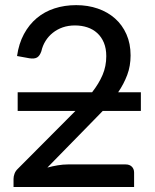

<svg xmlns="http://www.w3.org/2000/svg" viewBox="-20 -746 617 766"><path d="M347.5 -378Q374.5 -412.5 389.2 -447Q404 -481.5 404 -522Q404 -552.5 394.5 -575.5Q385 -598.5 368 -614Q351 -629.5 328.2 -637Q305.5 -644.5 279 -644.5Q252.5 -644.5 230.2 -636.8Q208 -629 190.8 -615.2Q173.5 -601.5 161.8 -582.8Q150 -564 145 -541.5Q138.5 -523 128 -516.8Q117.5 -510.5 97.5 -513.5L48 -522.5Q55 -572 75.5 -610Q96 -648 126.8 -673.8Q157.5 -699.5 197.5 -712.5Q237.5 -725.5 284 -725.5Q330.5 -725.5 370.2 -711.8Q410 -698 439 -672.2Q468 -646.5 484.5 -609.2Q501 -572 501 -525Q501 -482.5 487.5 -446.8Q474 -411 451.5 -378H542V-303.5H390L353 -265.5L169 -77.5Q189.5 -83 210.5 -86.5Q231.5 -90 250.5 -90H481.5Q497 -90 506 -81Q515 -72 515 -57.5V0H34V-32.5Q34 -42.5 38 -53.2Q42 -64 51 -72.5L279 -301.5L281 -303.5H50.5V-378Z"/></svg>

Font: Lato Medium
Style: Regular
Weight: 500
Designer: Lukasz Dziedzic
Foundry: tyPoland Lukasz Dziedzic
Version: Version 2.006; 2014-01-15